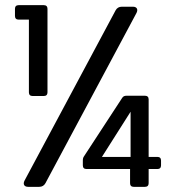

<svg xmlns="http://www.w3.org/2000/svg" viewBox="-20 -724 680 744"><path d="M428 -684 75 -24C68 -10 74 0 89 0H132C143 0 151 -5 156 -14L509 -674C516 -688 510 -698 495 -698H452C441 -698 433 -693 428 -684ZM590 -116H556V-339C556 -348 551 -353 542 -353H470C463 -353 457 -351 453 -344L306 -119C302 -114 301 -108 301 -102V-83C301 -74 306 -69 315 -69H484V-14C484 -5 489 0 498 0H542C551 0 556 -5 556 -14V-69H590C599 -69 604 -74 604 -83V-102C604 -111 599 -116 590 -116ZM486 -116H375L486 -291ZM52 -648H92V-366C92 -357 97 -352 106 -352H150C159 -352 164 -357 164 -366V-690C164 -699 159 -704 150 -704H52C43 -704 38 -699 38 -690V-662C38 -653 43 -648 52 -648Z"/></svg>

Font: Arvore Sans
Style: Regular
Weight: 400
Designer: Jonny Pinhorn (Latin) Dan Schunck (customization for Arvore)
Version: Version 1.000;Glyphs 3.3 (3305)